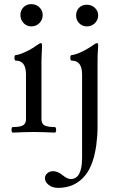

<svg xmlns="http://www.w3.org/2000/svg" viewBox="-20 -640 578 931"><path d="M132 -512Q110 -512 94.5 -528Q79 -544 79 -567Q79 -590 94 -605Q109 -620 132 -620Q155 -620 171 -604.5Q187 -589 187 -567Q187 -544 171 -528Q155 -512 132 -512ZM43 3Q38 3 36.5 -3.5Q35 -10 36.5 -17Q38 -24 43 -24Q78 -24 92 -32.5Q106 -41 106 -62V-279Q106 -346 57 -346Q50 -346 50 -359.5Q50 -373 57 -373Q65 -373 83.5 -380Q102 -387 122 -397.5Q142 -408 155 -418Q173 -431 179 -431Q184 -431 184 -417Q183 -391 182 -375Q181 -359 181 -342V-62Q181 -41 195 -32.5Q209 -24 245 -24Q250 -24 251.5 -17Q253 -10 251.5 -3.5Q250 3 245 3Q220 2 194.5 1Q169 0 145 0Q119 0 93.5 1Q68 2 43 3ZM401 -512Q379 -512 364 -527.5Q349 -543 349 -565Q349 -588 363.5 -602.5Q378 -617 401 -617Q424 -617 440 -602Q456 -587 456 -565Q456 -543 440 -527.5Q424 -512 401 -512ZM262 271Q235 271 216.5 257Q198 243 198 224Q198 210 209.5 200Q221 190 237 190Q260 190 283 209Q306 228 323 228Q378 228 378 125V-279Q378 -346 328 -346Q321 -346 321 -359.5Q321 -373 328 -373Q337 -373 355.5 -380Q374 -387 393.5 -397.5Q413 -408 427 -418Q444 -431 451 -431Q456 -431 456 -417Q454 -391 453.5 -375Q453 -359 453 -342V-23Q453 -3 451.5 18Q450 39 447 63Q434 157 396 207Q346 271 262 271Z"/></svg>

Font: Junicode SmExp
Style: Regular
Weight: 400
Width: 6
Designer: Peter S. Baker
Version: Version 2.205; ttfautohint (v1.8.4)